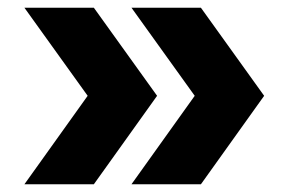

<svg xmlns="http://www.w3.org/2000/svg" viewBox="-20 -514 762 495"><path d="M222 -494 385 -267 222 -39H43L206 -267L43 -494ZM319 -39 482 -267 319 -494H498L661 -267L498 -39Z"/></svg>

Font: Nacelle Heavy
Style: Regular
Weight: 800
Designer: Sora Sagano
Foundry: Sora Sagano
Version: Version 1.000;FEAKit 1.0